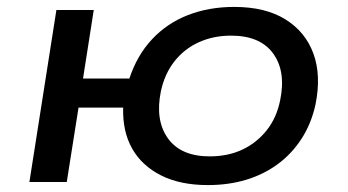

<svg xmlns="http://www.w3.org/2000/svg" viewBox="-20 -526 1006 555"><path d="M581 9Q501 9 445.5 -19Q390 -47 362 -96.5Q334 -146 336 -215H207L173 0H65L143 -497H251L220 -299H354Q376 -366 419.5 -412.5Q463 -459 523.5 -482.5Q584 -506 657 -506Q747 -506 805 -470Q863 -434 886 -371Q909 -308 892 -224Q880 -169 852 -125.5Q824 -82 783.5 -52Q743 -22 692 -6.5Q641 9 581 9ZM586 -74Q639 -74 680.5 -93.5Q722 -113 751 -149.5Q780 -186 790 -237Q807 -320 769.5 -371.5Q732 -423 648 -423Q597 -423 555 -404Q513 -385 484.5 -349Q456 -313 445 -262Q428 -178 465.5 -126Q503 -74 586 -74Z"/></svg>

Font: Nunito Sans 7pt SemiExpanded Medium
Style: Italic
Weight: 500
Width: 6
Italic angle: -9°
Designer: Vernon Adams
Foundry: Vernon Adams
Version: Version 3.101;gftools[0.9.27]